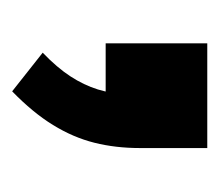

<svg xmlns="http://www.w3.org/2000/svg" viewBox="-42 -160 353 308"><g transform="rotate(90 134.0 -6.5)"><path d="M127 150 65 101Q89 78 103 56.5Q117 35 124 12.5Q131 -10 131 -34L164 0H50V-163H218V-55Q218 -16 209.5 18Q201 52 181 84.5Q161 117 127 150Z"/></g></svg>

Font: Nunito Sans 11pt ExtraBold
Style: Regular
Weight: 800
Version: Version 3.101;gftools[0.9.27]